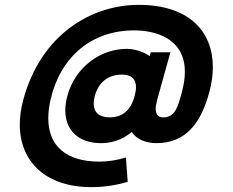

<svg xmlns="http://www.w3.org/2000/svg" viewBox="-20 -665 957 790"><path d="M550.5 -645C356.5 -645 148.1 -524 75.4 -253C66 -217.6 61.4 -183.9 61.4 -152.3C61.4 1.2 169.8 105 355.5 105C405.5 105 456.4 98 505.4 83L498.2 -17C462.3 -6 424.7 0 388.7 0C255.8 0 178.7 -61.4 178.7 -178.4C178.7 -202.3 181.9 -228.5 188.5 -257C229.9 -434 359.3 -540 532.3 -540C616.7 -540 740.6 -508.8 740.6 -369.6C740.6 -345.5 736.9 -318.1 728.6 -287C713 -229 702.4 -182 651.4 -182C632.7 -182 620.8 -191.9 620.8 -216.8C620.8 -226.5 622.5 -238.5 626.4 -253L681.2 -450H600.2L595.9 -434C571.6 -451.5 534.5 -464 501 -464C394 -464 288.9 -389 257 -270C251.4 -249 248.7 -229.3 248.7 -211C248.7 -128.3 304.1 -76 395 -76C436 -76 482.1 -87.5 522.5 -122.5C540.7 -91.5 581.5 -76 623 -76C742 -76 805.9 -154 841.6 -287C851 -322.1 855.8 -356.3 855.8 -388.8C855.8 -534.6 759.1 -645 550.5 -645ZM431.4 -182C387.7 -182 365.5 -203.5 365.5 -239.4C365.5 -248.7 367 -258.9 370 -270C384.2 -323 421.6 -358 482.6 -358C520.7 -358 539.5 -340 539.5 -306.2C539.5 -295.6 537.6 -283.5 534 -270C515.8 -202 474.4 -182 431.4 -182Z"/></svg>

Font: Manrope
Style: ExtraBoldItalic
Weight: 800
Italic angle: -15°
Designer: Mikhail Sharanda
Foundry: Mikhail Sharanda
Version: Version 4.502;hotconv 1.0.109;makeotfexe 2.5.65596